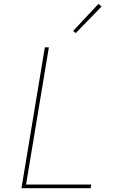

<svg xmlns="http://www.w3.org/2000/svg" viewBox="-20 -982 640 1002"><path d="M92 0 214 -735H235L116 -19H456L453 0ZM375 -809 362 -821 494 -962 510 -948Z"/></svg>

Font: Iosevka Curly ThExObl
Style: Regular
Weight: 100
Width: 7
Italic angle: -9°
Monospace: yes
Designer: Belleve Invis
Foundry: Belleve Invis
Version: Version 11.1.0; ttfautohint (v1.8.3)